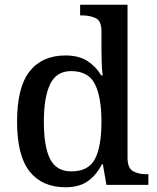

<svg xmlns="http://www.w3.org/2000/svg" viewBox="-20 -780 664 810"><path d="M256 10Q158 10 105 -56.5Q52 -123 52 -267Q52 -412 105 -479Q158 -546 256 -546Q313 -546 349 -522.5Q385 -499 407 -462H413Q410 -486 409 -517Q408 -548 408 -572V-649Q408 -692 383.5 -703.5Q359 -715 326 -715H318V-760H518V-115Q518 -71 541 -58Q564 -45 598 -45H606V0H429L414 -87H410Q387 -42 351 -16Q315 10 256 10ZM281 -57Q353 -57 380.5 -109Q408 -161 408 -267Q408 -370 380.5 -425Q353 -480 280 -480Q218 -480 191.5 -425Q165 -370 165 -266Q165 -161 191.5 -109Q218 -57 281 -57Z"/></svg>

Font: Noto Serif Lao Medium
Style: Regular
Weight: 500
Designer: Monotype Design Team
Foundry: Monotype Imaging Inc.
Version: Version 2.003; ttfautohint (v1.8.4.7-5d5b)